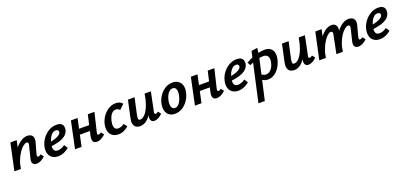

<svg xmlns="http://www.w3.org/2000/svg" viewBox="23 -1515 5957 2833"><g transform="rotate(-20 3001.5 -98.5)"><path d="M372 7Q348 7 330 -3Q312 -13 305.5 -35Q299 -57 308 -92L357 -287Q362 -307 358.5 -322Q355 -337 335 -337Q311 -337 279 -311.5Q247 -286 215.5 -240Q184 -194 159 -132.5Q134 -71 125 0H51Q75 -107 112 -187Q149 -267 194 -320.5Q239 -374 286.5 -401Q334 -428 379 -428Q411 -428 434.5 -414Q458 -400 466.5 -369.5Q475 -339 461 -289L415 -124Q410 -106 413 -95Q416 -84 430 -84Q438 -84 447.5 -88Q457 -92 472 -103L506 -59Q472 -26 438 -9.5Q404 7 372 7ZM22 0 112 -421H211L123 0Z M709 13Q654 13 616.5 -12.5Q579 -38 565 -84Q551 -130 564 -191Q578 -256 618 -311Q658 -366 715 -400Q772 -434 838 -434Q882 -434 906.5 -418.5Q931 -403 939 -376.5Q947 -350 940 -318Q928 -264 883.5 -231.5Q839 -199 777 -182.5Q715 -166 650 -159L655 -223Q705 -231 745 -244Q785 -257 810.5 -274.5Q836 -292 841 -312Q844 -321 842 -332Q840 -343 830.5 -351Q821 -359 801 -359Q767 -359 741 -335.5Q715 -312 698 -275.5Q681 -239 672 -199Q663 -160 665.5 -131Q668 -102 684.5 -86.5Q701 -71 732 -71Q755 -71 785 -81Q815 -91 843 -113L880 -57Q856 -36 828 -20Q800 -4 770 4.5Q740 13 709 13Z M1318 7Q1294 7 1276.5 -3.5Q1259 -14 1253 -40Q1247 -66 1257 -110L1328 -421H1432L1361 -124Q1357 -106 1359.5 -95Q1362 -84 1376 -84Q1384 -84 1393.5 -88Q1403 -92 1418 -103L1452 -59Q1418 -26 1384 -9.5Q1350 7 1318 7ZM974 0 1063 -421H1167L1077 0ZM1059 -178 1077 -264H1347L1328 -178Z M1655 13Q1601 13 1564 -12.5Q1527 -38 1512.5 -84Q1498 -130 1510 -191Q1523 -256 1560.5 -311Q1598 -366 1652 -400Q1706 -434 1769 -434Q1803 -434 1830 -422.5Q1857 -411 1873 -387L1798 -316Q1785 -333 1769.5 -339.5Q1754 -346 1738 -346Q1705 -346 1681 -324Q1657 -302 1642.5 -268Q1628 -234 1621 -199Q1609 -138 1624.5 -104.5Q1640 -71 1679 -71Q1707 -71 1732.5 -81.5Q1758 -92 1775 -107L1815 -54Q1784 -25 1742 -6Q1700 13 1655 13Z M1997 9Q1976 9 1954.5 2.5Q1933 -4 1917 -21Q1901 -38 1895 -70Q1889 -102 1900 -152L1958 -421H2062L2006 -164Q1999 -131 2000.5 -106.5Q2002 -82 2031 -82Q2052 -82 2078.5 -99.5Q2105 -117 2131.5 -156.5Q2158 -196 2181.5 -261Q2205 -326 2220 -421H2279Q2256 -303 2224.5 -220.5Q2193 -138 2156 -87.5Q2119 -37 2079 -14Q2039 9 1997 9ZM2218 7Q2198 7 2183 -4Q2168 -15 2162 -37Q2156 -59 2163 -92L2233 -421H2318L2257 -124Q2253 -105 2255.5 -94.5Q2258 -84 2272 -84Q2280 -84 2289.5 -88Q2299 -92 2314 -103L2348 -59Q2315 -25 2281.5 -9Q2248 7 2218 7Z M2543 13Q2485 13 2450 -14.5Q2415 -42 2403 -88.5Q2391 -135 2402 -191Q2415 -256 2451.5 -311.5Q2488 -367 2542 -400.5Q2596 -434 2660 -434Q2715 -434 2751 -408Q2787 -382 2800.5 -336.5Q2814 -291 2801 -231Q2788 -167 2751.5 -111.5Q2715 -56 2661.5 -21.5Q2608 13 2543 13ZM2570 -68Q2602 -68 2625.5 -91Q2649 -114 2665 -150Q2681 -186 2688 -224Q2699 -278 2686.5 -315.5Q2674 -353 2634 -353Q2606 -353 2582 -333.5Q2558 -314 2541 -279.5Q2524 -245 2515 -199Q2505 -141 2518.5 -104.5Q2532 -68 2570 -68Z M3201 7Q3177 7 3159.5 -3.5Q3142 -14 3136 -40Q3130 -66 3140 -110L3211 -421H3315L3244 -124Q3240 -106 3242.5 -95Q3245 -84 3259 -84Q3267 -84 3276.5 -88Q3286 -92 3301 -103L3335 -59Q3301 -26 3267 -9.5Q3233 7 3201 7ZM2857 0 2946 -421H3050L2960 0ZM2942 -178 2960 -264H3230L3211 -178Z M3538 13Q3483 13 3445.5 -12.5Q3408 -38 3394 -84Q3380 -130 3393 -191Q3407 -256 3447 -311Q3487 -366 3544 -400Q3601 -434 3667 -434Q3711 -434 3735.5 -418.5Q3760 -403 3768 -376.5Q3776 -350 3769 -318Q3757 -264 3712.5 -231.5Q3668 -199 3606 -182.5Q3544 -166 3479 -159L3484 -223Q3534 -231 3574 -244Q3614 -257 3639.5 -274.5Q3665 -292 3670 -312Q3673 -321 3671 -332Q3669 -343 3659.5 -351Q3650 -359 3630 -359Q3596 -359 3570 -335.5Q3544 -312 3527 -275.5Q3510 -239 3501 -199Q3492 -160 3494.5 -131Q3497 -102 3513.5 -86.5Q3530 -71 3561 -71Q3584 -71 3614 -81Q3644 -91 3672 -113L3709 -57Q3685 -36 3657 -20Q3629 -4 3599 4.5Q3569 13 3538 13Z M3749 289 3918 -473 4013 -486 3993 -347 3849 289ZM4004 7Q3970 7 3944 -4.5Q3918 -16 3901 -33.5Q3884 -51 3876 -69L3916 -117Q3936 -94 3958 -83Q3980 -72 4001 -72Q4030 -72 4055.5 -88.5Q4081 -105 4101 -137Q4121 -169 4130 -213Q4144 -274 4124 -308Q4104 -342 4048 -342Q4028 -342 4001 -337.5Q3974 -333 3944 -324.5Q3914 -316 3884 -305Q3854 -294 3829 -281L3804 -330Q3851 -360 3905.5 -381Q3960 -402 4011.5 -413Q4063 -424 4100 -424Q4162 -424 4195 -397.5Q4228 -371 4237.5 -329Q4247 -287 4238 -241Q4225 -171 4191 -114.5Q4157 -58 4109 -25.5Q4061 7 4004 7Z M4416 9Q4395 9 4373.5 2.5Q4352 -4 4336 -21Q4320 -38 4314 -70Q4308 -102 4319 -152L4377 -421H4481L4425 -164Q4418 -131 4419.5 -106.5Q4421 -82 4450 -82Q4471 -82 4497.5 -99.5Q4524 -117 4550.5 -156.5Q4577 -196 4600.5 -261Q4624 -326 4639 -421H4698Q4675 -303 4643.5 -220.5Q4612 -138 4575 -87.5Q4538 -37 4498 -14Q4458 9 4416 9ZM4637 7Q4617 7 4602 -4Q4587 -15 4581 -37Q4575 -59 4582 -92L4652 -421H4737L4676 -124Q4672 -105 4674.5 -94.5Q4677 -84 4691 -84Q4699 -84 4708.5 -88Q4718 -92 4733 -103L4767 -59Q4734 -25 4700.5 -9Q4667 7 4637 7Z M5424 7Q5400 7 5382.5 -3Q5365 -13 5358.5 -35Q5352 -57 5360 -92L5407 -287Q5412 -307 5408 -322Q5404 -337 5382 -337Q5359 -337 5328.5 -312.5Q5298 -288 5267.5 -243.5Q5237 -199 5213 -137Q5189 -75 5180 0H5108Q5130 -108 5165 -188.5Q5200 -269 5243 -322Q5286 -375 5332 -401.5Q5378 -428 5420 -428Q5452 -428 5478 -415.5Q5504 -403 5514.5 -372.5Q5525 -342 5511 -289L5467 -124Q5463 -106 5465.5 -95Q5468 -84 5482 -84Q5490 -84 5499.5 -88Q5509 -92 5524 -103L5558 -59Q5524 -26 5490 -9.5Q5456 7 5424 7ZM4810 0 4900 -421H4999L4911 0ZM4848 0Q4868 -97 4900 -175.5Q4932 -254 4973 -310.5Q5014 -367 5061 -397.5Q5108 -428 5157 -428Q5207 -428 5226.5 -390.5Q5246 -353 5231 -289L5163 0H5078L5136 -287Q5141 -307 5136.5 -322Q5132 -337 5109 -337Q5089 -337 5060.5 -312.5Q5032 -288 5002.5 -243.5Q4973 -199 4948.5 -137Q4924 -75 4913 0Z M5761 13Q5706 13 5668.5 -12.5Q5631 -38 5617 -84Q5603 -130 5616 -191Q5630 -256 5670 -311Q5710 -366 5767 -400Q5824 -434 5890 -434Q5934 -434 5958.5 -418.5Q5983 -403 5991 -376.5Q5999 -350 5992 -318Q5980 -264 5935.5 -231.5Q5891 -199 5829 -182.5Q5767 -166 5702 -159L5707 -223Q5757 -231 5797 -244Q5837 -257 5862.5 -274.5Q5888 -292 5893 -312Q5896 -321 5894 -332Q5892 -343 5882.5 -351Q5873 -359 5853 -359Q5819 -359 5793 -335.5Q5767 -312 5750 -275.5Q5733 -239 5724 -199Q5715 -160 5717.5 -131Q5720 -102 5736.5 -86.5Q5753 -71 5784 -71Q5807 -71 5837 -81Q5867 -91 5895 -113L5932 -57Q5908 -36 5880 -20Q5852 -4 5822 4.5Q5792 13 5761 13Z"/></g></svg>

Font: Ysabeau Office
Style: Bold Italic
Weight: 700
Italic angle: -12°
Designer: Christian Thalmann (Catharsis Fonts)
Version: Version 2.001;gftools[0.9.30]; featfreeze: tnum,lnum,ss02